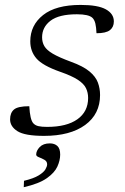

<svg xmlns="http://www.w3.org/2000/svg" viewBox="-20 -542 506 780"><path d="M99 -110.5Q102 -56 115 -41.5Q123 -32.5 136.2 -29.5Q149.5 -26.5 171.5 -26.5Q251 -26.5 294.5 -57.5Q338 -88.5 338 -144Q338 -166 329.2 -184Q320.5 -202 296 -218Q271.5 -234 224 -250.5Q153 -275.5 128 -304.5Q103 -333.5 103 -374Q103 -439.5 155 -480.8Q207 -522 307.5 -522Q378 -522 410.2 -504Q442.5 -486 442.5 -455Q442.5 -432 426.5 -419.5Q410.5 -407 372 -407Q371 -431 367.5 -446Q364 -461 355.5 -469.5Q340.5 -484 292.5 -484Q219.5 -484 185.2 -457.8Q151 -431.5 151 -390.5Q151 -370.5 160 -354.8Q169 -339 194.2 -324Q219.5 -309 268.5 -291Q318 -273 343.2 -252Q368.5 -231 377.5 -207Q386.5 -183 386.5 -156Q386.5 -78.5 325.8 -34.2Q265 10 159 10Q81 10 51 -9Q21 -28 21 -57Q21 -83.5 36.8 -97Q52.5 -110.5 99 -110.5ZM127 86Q127 70.5 141.2 55.5Q155.5 40.5 182.5 40.5Q201.5 40.5 213 51Q224.5 61.5 224.5 86Q224.5 109.5 213 134.8Q201.5 160 169.8 182.2Q138 204.5 76.5 218.5L77.5 192.5Q117 183 137.2 170.5Q157.5 158 164.5 146Q171.5 134 171.5 125.5Q171.5 113.5 160.5 107.2Q149.5 101 138.2 96.8Q127 92.5 127 86Z"/></svg>

Font: Newsreader 6pt Light
Style: Italic
Weight: 300
Italic angle: -17°
Designer: Hugues Gentile
Foundry: Production Type
Version: Version 1.003; ttfautohint (v1.8.3)